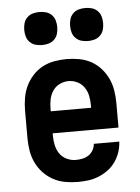

<svg xmlns="http://www.w3.org/2000/svg" viewBox="-53 -784 607 834"><g transform="rotate(-5 250.0 -367.0)"><path d="M252 8Q225 8 197.5 3Q170 -2 146 -15Q122 -28 103 -48Q84 -68 72 -93Q60 -118 55.5 -145.5Q51 -173 51 -200V-320Q51 -347 55.5 -374.5Q60 -402 71.5 -426.5Q83 -451 101.5 -471.5Q120 -492 144 -505Q168 -518 195.5 -523Q223 -528 250 -528Q277 -528 304.5 -523Q332 -518 356 -505Q380 -492 398.5 -471.5Q417 -451 428.5 -426.5Q440 -402 444.5 -374.5Q449 -347 449 -320V-212H162V-200Q162 -180 166.5 -159.5Q171 -139 182.5 -122.5Q194 -106 213 -97Q232 -88 252 -88Q267 -88 281.5 -91Q296 -94 308 -102Q320 -110 327.5 -123Q335 -136 336 -151H447Q446 -127 438.5 -105Q431 -83 417.5 -63.5Q404 -44 385 -30Q366 -16 344 -7Q322 2 299 5Q276 8 252 8ZM162 -308H338V-320Q338 -340 334 -360Q330 -380 318.5 -397Q307 -414 288.5 -423Q270 -432 250 -432Q230 -432 211.5 -423Q193 -414 181.5 -397Q170 -380 166 -360Q162 -340 162 -320ZM350 -598Q335 -598 321 -602Q307 -606 296.5 -616.5Q286 -627 282 -641Q278 -655 278 -670Q278 -685 282 -699Q286 -713 296.5 -723.5Q307 -734 321 -738Q335 -742 350 -742Q365 -742 379 -738Q393 -734 403.5 -723.5Q414 -713 418 -699Q422 -685 422 -670Q422 -655 418 -641Q414 -627 403.5 -616.5Q393 -606 379 -602Q365 -598 350 -598ZM150 -598Q135 -598 121 -602Q107 -606 96.5 -616.5Q86 -627 82 -641Q78 -655 78 -670Q78 -685 82 -699Q86 -713 96.5 -723.5Q107 -734 121 -738Q135 -742 150 -742Q165 -742 179 -738Q193 -734 203.5 -723.5Q214 -713 218 -699Q222 -685 222 -670Q222 -655 218 -641Q214 -627 203.5 -616.5Q193 -606 179 -602Q165 -598 150 -598Z"/></g></svg>

Font: Zed Mono
Style: Bold
Weight: 700
Monospace: yes
Designer: Belleve Invis
Foundry: Belleve Invis
Version: Version 1.0.0; ttfautohint (v1.8.4)